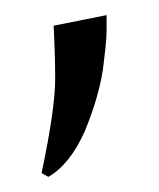

<svg xmlns="http://www.w3.org/2000/svg" viewBox="-20 -734 210 254"><path d="M44 -500C44 -500 44 -500 44 -500C63 -511 79 -531 92 -560C104 -589 112 -616 116 -641C119 -665 121 -682 121 -693C121 -704 121 -711 121 -714C121 -714 51 -700 51 -700C51 -700 51 -700 51 -700C52 -679 53 -656 53 -630C53 -603 47 -562 35 -505C35 -505 44 -500 44 -500Z"/></svg>

Font: Cinzel Utterance
Style: Regular
Weight: 500
Designer: Natanael Gama
Foundry: ""
Version: ""